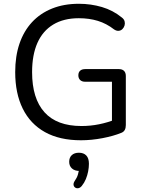

<svg xmlns="http://www.w3.org/2000/svg" viewBox="-20 -734 767 1017"><path d="M409 9Q296 9 218.2 -34.2Q140.5 -77.5 100.5 -158.5Q60.5 -239.5 60.5 -352Q60.5 -436 83.2 -502.8Q106 -569.5 149.5 -616.5Q193 -663.5 255.8 -688.8Q318.5 -714 398 -714Q461 -714 519.8 -696.8Q578.5 -679.5 625 -641.5Q636.5 -633 639.8 -621.8Q643 -610.5 639.8 -599.2Q636.5 -588 628.5 -580Q620.5 -572 609 -570.8Q597.5 -569.5 584.5 -578Q544 -609.5 498.2 -623.5Q452.5 -637.5 397.5 -637.5Q317.5 -637.5 262 -604Q206.5 -570.5 178.2 -506.8Q150 -443 150 -352Q150 -212.5 215.5 -139.5Q281 -66.5 411.5 -66.5Q459.5 -66.5 505 -75.8Q550.5 -85 591.5 -101.5L573 -54V-301H431.5Q414 -301 404.5 -310.2Q395 -319.5 395 -335Q395 -351 404.5 -359.5Q414 -368 431.5 -368H610Q627.5 -368 637 -358.5Q646.5 -349 646.5 -331.5V-71.5Q646.5 -56.5 641 -46Q635.5 -35.5 623 -30.5Q581.5 -13.5 523 -2.2Q464.5 9 409 9ZM413.5 250.5Q405 261 395 262.8Q385 264.5 377.8 259.2Q370.5 254 369.5 244.5Q368.5 235 377 222.5Q388 207 393.2 189Q398.5 171 398.5 156.5L401.5 171.5Q375.5 171.5 361 158.2Q346.5 145 346.5 123Q346.5 100.5 360.2 87.8Q374 75 398 75Q423 75 437 89.5Q451 104 451 133.5Q451 152.5 447 173.5Q443 194.5 434.8 214.5Q426.5 234.5 413.5 250.5Z"/></svg>

Font: Nunito ExtraLight
Style: Regular
Weight: 200
Designer: Vernon Adams
Foundry: Vernon Adams
Version: Version 3.602;April 4, 2023;FontCreator 14.0.0.2856 64-bit